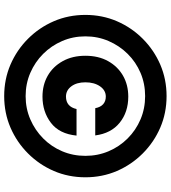

<svg xmlns="http://www.w3.org/2000/svg" viewBox="32 -758 835 940"><g transform="rotate(90 450.0 -287.5)"><path d="M450 110Q367.5 110 295.8 79.2Q224.2 48.3 169.2 -6.7Q114.2 -61.7 83.3 -133.3Q52.5 -205 52.5 -287.5Q52.5 -370 83.3 -441.7Q114.2 -513.3 169.2 -568.3Q224.2 -623.3 295.8 -654.2Q367.5 -685 450 -685Q532.5 -685 604.2 -654.2Q675.8 -623.3 730.8 -568.3Q785.8 -513.3 816.7 -441.7Q847.5 -370 847.5 -287.5Q847.5 -205 816.7 -133.3Q785.8 -61.7 730.8 -6.7Q675.8 48.3 604.2 79.2Q532.5 110 450 110ZM450 5Q510.8 5 563.8 -17.9Q616.7 -40.8 657.1 -80.8Q697.5 -120.8 720 -173.8Q742.5 -226.7 742.5 -287.5Q742.5 -348.3 720 -401.2Q697.5 -454.2 657.1 -494.6Q616.7 -535 563.8 -557.5Q510.8 -580 450 -580Q389.2 -580 336.2 -557.5Q283.3 -535 243.3 -494.6Q203.3 -454.2 180.4 -401.2Q157.5 -348.3 157.5 -287.5Q157.5 -226.7 180.4 -173.8Q203.3 -120.8 243.3 -80.8Q283.3 -40.8 336.2 -17.9Q389.2 5 450 5ZM452.5 -77.5Q395 -77.5 350 -103.3Q305 -129.2 278.8 -176.7Q252.5 -224.2 252.5 -287.5Q252.5 -351.7 278.8 -398.8Q305 -445.8 350 -471.7Q395 -497.5 452.5 -497.5Q528.3 -497.5 580.4 -455.4Q632.5 -413.3 642.5 -335.8H509.2Q504.2 -361.7 489.6 -374.6Q475 -387.5 452.5 -387.5Q421.7 -387.5 402.1 -359.2Q382.5 -330.8 382.5 -287.5Q382.5 -245 402.1 -218.8Q421.7 -192.5 452.5 -192.5Q476.7 -192.5 492.1 -205.4Q507.5 -218.3 513.3 -244.2H643.3Q635 -160 580.8 -118.8Q526.7 -77.5 452.5 -77.5Z"/></g></svg>

Font: Funnel Sans Light ExtraBold
Style: Regular
Weight: 800
Version: Version 1.000